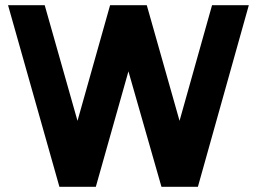

<svg xmlns="http://www.w3.org/2000/svg" viewBox="-20 -720 990 740"><path d="M797.3 -700 672 -254.3 545.7 -700H404.3L278.7 -254.3L152.3 -700H11L209 0H349.3L475 -445L602.3 0H742.7L939 -700Z"/></svg>

Font: Unageo Variable
Style: Regular
Weight: 300
Designer: Richard Sepsi
Foundry: Richard Sepsi
Version: Version 2.200